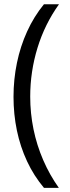

<svg xmlns="http://www.w3.org/2000/svg" viewBox="-20 -737 332 915"><path d="M44.4 -275.4Q44.4 -358.9 60.8 -437.7Q77.1 -516.6 109.4 -587.4Q141.6 -658.2 189.5 -716.8H261.2Q193.4 -622.1 158.7 -509Q124 -396 124 -276.4Q124 -197.8 139.6 -121.3Q155.3 -44.9 185.8 25.6Q216.3 96.2 260.3 158.2H189.5Q141.1 100.6 108.9 31.5Q76.7 -37.6 60.5 -115.2Q44.4 -192.9 44.4 -275.4Z"/></svg>

Font: Open Sans SemiCondensed
Style: Regular
Weight: 400
Width: 4
Designer: Monotype Design Team
Foundry: Monotype Imaging Inc.
Version: Version 3.000